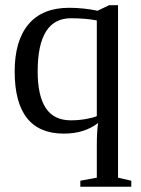

<svg xmlns="http://www.w3.org/2000/svg" viewBox="-20 -501 540 734"><path d="M397 -481H431.2V178.2L481.9 189.9V212.9H287.1V189.9L350.1 178.2V50.8Q350.1 3.4 355 -30.8Q302.7 9.8 224.1 9.8Q36.1 9.8 36.1 -228Q36.1 -345.7 89.1 -408.4Q142.1 -471.2 244.1 -471.2Q298.8 -471.2 353 -460ZM124 -228Q124 -134.8 155 -87.9Q186 -41 251 -41Q279.8 -41 307.9 -45.9Q335.9 -50.8 350.1 -57.1V-422.9Q306.6 -431.2 251 -431.2Q124 -431.2 124 -228Z"/></svg>

Font: Times New Roman
Style: Regular
Weight: 400
Designer: Steve Matteson
Foundry: Ascender Corporation
Version: Version 2.00.3